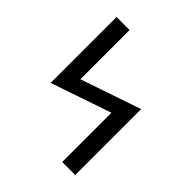

<svg xmlns="http://www.w3.org/2000/svg" viewBox="-200 -868 1001 1001"><g transform="rotate(45 300.0 -367.5)"><path d="M419 0V-363L85 -249V-735H181V-372L515 -486V0Z"/></g></svg>

Font: Iosevka SS04 Medium Extended
Style: Regular
Weight: 500
Width: 7
Monospace: yes
Designer: Belleve Invis
Foundry: Belleve Invis
Version: Version 19.0.0; ttfautohint (v1.8.4)